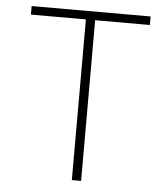

<svg xmlns="http://www.w3.org/2000/svg" viewBox="-52 -760 703 807"><g transform="rotate(5 300.0 -357.0)"><path d="M281 0H320V-678H551V-714H49V-678H281Z"/></g></svg>

Font: Noto Sans Mono ExtraLight
Style: Regular
Weight: 200
Designer: Monotype Design Team
Foundry: Monotype Imaging Inc.
Version: Version 2.014